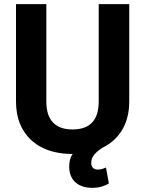

<svg xmlns="http://www.w3.org/2000/svg" viewBox="-20 -731 698 924"><path d="M329 -108C245 -108 203 -154 203 -242V-711H57V-242C57 -201 64 -164 77 -133C116 -43 201 10 329 10H330C318 26 313 46 313 71C313 138 358 173 424 173C459 173 484 164 504 152L490 75C479 80 468 85 451 85C430 85 419 73 419 53C419 38 424 25 434 13C444 1 457 -10 475 -21C550 -58 602 -131 602 -242V-711H455V-242C455 -154 414 -108 329 -108Z"/></svg>

Font: Asimov
Style: Regular
Weight: 500
Designer: Google
Version: Version 2.000980; 2014